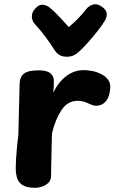

<svg xmlns="http://www.w3.org/2000/svg" viewBox="-20 -889 556 922"><path d="M74.1 -485.9Q75.1 -520.1 95.3 -535.7Q115.6 -551.2 166.4 -551.2Q204.7 -551.2 221.6 -537.4Q238.4 -523.7 238.4 -502.1Q238.4 -496.1 238.4 -487.4Q238.4 -478.7 237.9 -468.3Q237.4 -458 235.4 -444Q259.8 -494 297.7 -523.2Q335.6 -552.3 383.1 -552.3Q399.1 -552.3 424.4 -547.8Q449.8 -543.2 477.8 -526.2Q489.8 -519.2 501.8 -501.8Q513.8 -484.4 507.3 -448.7Q501.7 -415 484.1 -398.1Q466.6 -381.1 443.1 -381.1Q433.1 -381.1 424.6 -383.9Q416.1 -386.8 407.3 -391Q396.6 -396.2 383.6 -400.6Q370.7 -404.9 352.9 -404.9Q304.8 -404.9 275.1 -360Q245.4 -315.1 229.4 -248Q228.4 -214 227.9 -184.5Q227.4 -155 226.8 -129.9Q226.2 -104.9 225.7 -83.4Q225.2 -61.9 225.2 -44.9Q225.2 -22.6 211.3 -10.1Q197.4 2.4 179.9 7.7Q162.4 13 150.4 13Q109 13 88.7 0Q68.3 -13 62 -34.5Q55.7 -56 55.7 -81Q55.7 -101 57.6 -131Q59.4 -161 62.3 -191Q65.2 -221 68.2 -241ZM393.2 -844.3Q404.2 -859.1 424.3 -866.4Q444.4 -873.7 467 -858.1Q489.7 -843.4 492.2 -826.7Q494.8 -810 484.4 -791.3Q471.8 -769.3 450 -741.8Q428.2 -714.2 406.3 -689.3Q384.3 -664.3 369 -649.8Q352 -632.8 336.9 -624.7Q321.9 -616.6 300.8 -616.6Q279.1 -616.6 264.6 -625.6Q250 -634.6 239.9 -651.8Q227 -672.9 202.6 -706.4Q178.1 -739.9 146.4 -774.6Q134.1 -788.1 133 -808.6Q131.9 -829 148.9 -847.8Q167.6 -868.2 185.2 -866.3Q202.8 -864.3 215.6 -854.9Q238.1 -837.4 263.4 -810.1Q288.7 -782.8 310.4 -759Q322.1 -768.7 336.6 -782.1Q351 -795.4 365.8 -811.9Q380.7 -828.3 393.2 -844.3Z"/></svg>

Font: Playpen Sans Hebrew
Style: Regular
Weight: 400
Designer: Tom Grace, Laura Meseguer, Veronika Burian, José Scaglione
Foundry: TypeTogether
Version: Version 2.000